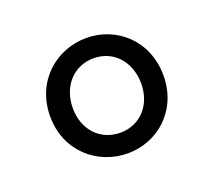

<svg xmlns="http://www.w3.org/2000/svg" viewBox="-63 -845 496 446"><g transform="rotate(-20 185.0 -622.5)"><path d="M186 -480C260 -480 325 -536 325 -622C325 -709 260 -765 186 -765C111 -765 45 -709 45 -622C45 -536 111 -480 186 -480ZM186 -531C136 -531 101 -569 101 -622C101 -676 136 -715 186 -715C235 -715 270 -676 270 -622C270 -569 235 -531 186 -531Z"/></g></svg>

Font: Source Han Sans JP
Style: Regular
Weight: 400
Designer: Ryoko NISHIZUKA 西塚涼子 (kana, bopomofo & ideographs); Paul D. Hunt (Latin, Greek & Cyrillic); Sandoll Communications 산돌커뮤니
Foundry: Adobe
Version: Version 2.004;hotconv 1.0.118;makeotfexe 2.5.65603